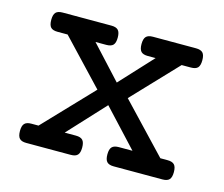

<svg xmlns="http://www.w3.org/2000/svg" viewBox="-73 -545 745 640"><g transform="rotate(15 300.0 -225.5)"><path d="M560.5 -418Q560.5 -399.9 553.5 -392.3Q546.4 -384.8 529.8 -384.8H498L353 -231.9L509.8 -66.4H534.7Q551.3 -66.4 558.3 -58.8Q565.4 -51.3 565.4 -33.2Q565.4 -15.1 558.3 -7.6Q551.3 0 534.7 0H366.7Q350.1 0 343 -7.6Q335.9 -15.1 335.9 -33.2Q335.9 -51.3 343 -58.8Q350.1 -66.4 366.7 -66.4H413.6L296.4 -192.4L179.7 -66.4H218.3Q234.9 -66.4 241.9 -58.8Q249 -51.3 249 -33.2Q249 -15.1 241.9 -7.6Q234.9 0 218.3 0H64.9Q48.3 0 41.3 -7.6Q34.2 -15.1 34.2 -33.2Q34.2 -51.3 41.3 -58.8Q48.3 -66.4 64.9 -66.4H89.4L248 -232.9L104.5 -384.8H69.8Q53.2 -384.8 46.1 -392.3Q39.1 -399.9 39.1 -418Q39.1 -436 46.1 -443.6Q53.2 -451.2 69.8 -451.2H237.8Q254.4 -451.2 261.5 -443.6Q268.6 -436 268.6 -418Q268.6 -399.9 261.5 -392.3Q254.4 -384.8 237.8 -384.8H200.7L304.2 -272.5L408.2 -384.8H381.3Q364.7 -384.8 357.7 -392.3Q350.6 -399.9 350.6 -418Q350.6 -436 357.7 -443.6Q364.7 -451.2 381.3 -451.2H529.8Q546.4 -451.2 553.5 -443.6Q560.5 -436 560.5 -418Z"/></g></svg>

Font: Courier Prime
Style: Regular
Weight: 400
Designer: Alan Dague-Greene, Quote-Unquote Apps
Foundry: Quote-Unquote Apps
Version: Version 3.018